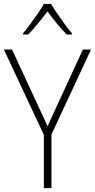

<svg xmlns="http://www.w3.org/2000/svg" viewBox="-20 -969 489 989"><path d="M225 -319 407 -714H449L245 -276V0H206V-274L0 -714H42ZM243 -949Q256 -927 275.5 -898.5Q295 -870 315 -842.5Q335 -815 350 -798V-791H324Q299 -816 272.5 -848.5Q246 -881 225 -910Q203 -882 176.5 -849Q150 -816 125 -791H99V-798Q115 -817 135.5 -844.5Q156 -872 175 -899.5Q194 -927 206 -949Z"/></svg>

Font: Noto Sans Arabic SemCond ExtLt
Style: Regular
Weight: 200
Width: 4
Designer: Monotype Design Team, Nadine Chahine, Nizar Qandah and Khaled Hosny
Foundry: Monotype Imaging Inc.
Version: Version 2.012; ttfautohint (v1.8.4.7-5d5b)